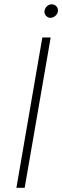

<svg xmlns="http://www.w3.org/2000/svg" viewBox="-20 -888 295 908"><path d="M219.7 -710.9 96.7 0H57.6L180.2 -710.9ZM190.4 -835.9Q191.9 -848.6 201.9 -858.2Q211.9 -867.7 224.6 -867.7Q238.3 -867.7 246.8 -857.9Q255.4 -848.1 253.9 -835Q252.4 -822.8 242.2 -813.5Q231.9 -804.2 219.2 -803.7Q206.1 -803.7 197.5 -813.5Q189 -823.2 190.4 -835.9Z"/></svg>

Font: Roboto ExtraLight
Style: Italic
Weight: 250
Designer: Christian Robertson
Foundry: Google
Version: Version 3.009; 2024